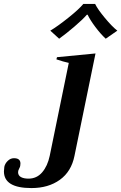

<svg xmlns="http://www.w3.org/2000/svg" viewBox="-180 -777 617 977"><path d="M76 -621Q113 -643 167.5 -686.5Q222 -730 244 -757H304Q317 -730 353.5 -686Q390 -642 417 -621L358 -580Q332 -604 305 -640Q278 -676 266 -702H262Q240 -677 198.5 -641.5Q157 -606 121 -580ZM-160 95Q-160 88 -158 72Q-155 56 -141 42Q-127 28 -109 28Q-76 28 -76 55Q-76 62 -77 66Q-77 71 -82.5 81Q-88 91 -88 99Q-88 116 -73.5 124Q-59 132 -35 132Q7 132 34.5 100Q62 68 73 16L170 -457Q142 -463 107 -475L110 -486L306 -505L199 16Q183 96 124.5 138Q66 180 -20 180Q-160 180 -160 95Z"/></svg>

Font: Trirong SemiBold
Style: Italic
Weight: 600
Italic angle: -12°
Designer: Katatrad Team
Foundry: CadsonDemak
Version: Version 1.001